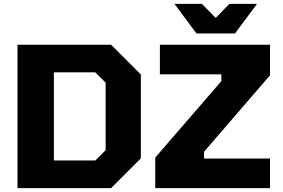

<svg xmlns="http://www.w3.org/2000/svg" viewBox="-20 -967 1453 987"><path d="M990 -795 877 -947H1018L1089 -875L1159 -947H1301L1188 -795ZM70 0V-737H551L704 -584V-153L551 0ZM778 0V-157L1118 -550V-585H802V-737H1368V-580L1029 -187V-152H1368V0ZM257 -142H470L523 -195V-542L470 -595H257Z"/></svg>

Font: Tomorrow
Style: Bold
Weight: 700
Designer: Tony de Marco, Monica Rizzolli
Foundry: Just in Type
Version: Version 2.002